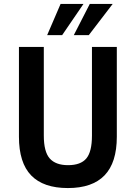

<svg xmlns="http://www.w3.org/2000/svg" viewBox="-20 -943 689 973"><path d="M324 10Q200 10 138 -54Q76 -118 76 -250V-705H202V-256Q202 -174 232 -140Q262 -106 325 -106Q389 -106 417.5 -140Q446 -174 446 -256V-705H572V-250Q572 -119 510 -54.5Q448 10 324 10ZM219 -765 287 -923H403L295 -765ZM354 -765 435 -923H551L430 -765Z"/></svg>

Font: Nunito Sans 7pt Condensed
Style: Bold
Weight: 700
Width: 3
Designer: Vernon Adams
Foundry: Vernon Adams
Version: Version 3.101;gftools[0.9.27]